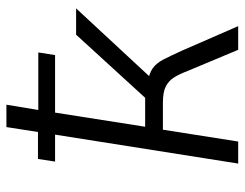

<svg xmlns="http://www.w3.org/2000/svg" viewBox="-100 -644 745 584"><g transform="rotate(-90 272.0 -352.5)"><path d="M66 0 154 -557H72L80 -609H162L177 -705H245L229 -608H404L396 -557H221L178 -283H266L458 -493H538L320 -258L310 -276Q341 -271 356.5 -259.5Q372 -248 382.5 -227.5Q393 -207 409 -172L484 0H412L348 -153Q338 -179 328 -195Q318 -211 301 -220Q284 -229 251 -229H169L133 0Z"/></g></svg>

Font: Nunito Sans 7pt SemiCondensed Light
Style: Italic
Weight: 300
Width: 4
Italic angle: -9°
Designer: Vernon Adams
Foundry: Vernon Adams
Version: Version 3.101;gftools[0.9.27]